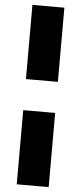

<svg xmlns="http://www.w3.org/2000/svg" viewBox="-66 -842 463 1096"><g transform="rotate(5 165.5 -294.0)"><path d="M74 -205H257V220H74ZM74 -808H257V-383H74Z"/></g></svg>

Font: Encode Sans Normal
Style: ExtraBold
Weight: 800
Designer: Pablo Impallari, Andres Torresi
Foundry: Pablo Impallari, Andres Torresi
Version: Version 1.000; ttfautohint (v1.00) -l 8 -r 50 -G 200 -x 14 -